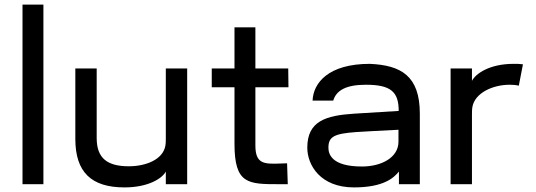

<svg xmlns="http://www.w3.org/2000/svg" viewBox="-20 -802 2333 836"><path d="M169 0V-782H78V0Z M522 14C627 14 687 -26 702 -55V0H795V-504H702V-202C702 -191 702 -178 700 -167C689 -107 615 -78 541 -78C447 -78 401 -113 401 -201V-504H308V-197C308 -52 378 14 522 14Z M1201 -90C1128 -87 1092 -89 1092 -169V-422H1236L1235 -504H1092V-683H1001V-504H902V-422H1001V-176C1001 0 1060 0 1197 0H1233L1230 -91Z M1521 14C1651 14 1695 -28 1717 -55V0H1808V-307C1808 -472 1726 -518 1590 -524C1410 -524 1344 -441 1341 -364H1431C1444 -408 1486 -433 1573 -433C1682 -433 1716 -402 1716 -319L1521 -307C1399 -299 1318 -275 1318 -159C1318 -83 1375 14 1521 14ZM1556 -77C1424 -77 1410 -131 1410 -159C1410 -207 1435 -220 1531 -227C1549 -228 1646 -234 1715 -237V-185C1715 -116 1641 -77 1556 -77Z M2035 0V-302C2035 -313 2035 -326 2037 -337C2048 -397 2125 -433 2199 -433C2213 -433 2226 -432 2239 -429L2257 -522C2244 -524 2231 -524 2216 -524C2111 -524 2051 -481 2035 -450V-504H1942V0Z"/></svg>

Font: Hibana SubMedium
Style: Regular
Weight: 500
Width: 6
Designer: pygmalion
Foundry: ybstudio
Version: Version 0.930;hotconv 1.0.109;makeotfexe 2.5.65596